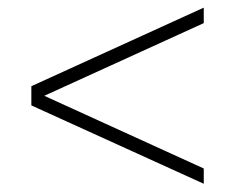

<svg xmlns="http://www.w3.org/2000/svg" viewBox="-20 -632 600 490"><path d="M60 -363V-412L500 -612.5V-573L93 -387.5L500 -202V-163Z"/></svg>

Font: Bodoni* 06pt Fatface
Style: Italic
Weight: 900
Italic angle: -13°
Version: Version 2.3